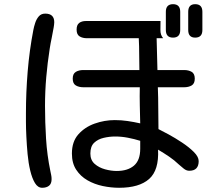

<svg xmlns="http://www.w3.org/2000/svg" viewBox="-20 -850 1040 914"><path d="M803.7 -670.9Q769.5 -670.9 769.5 -707V-793.9Q769.5 -830.1 803.7 -830.1Q837.9 -830.1 837.9 -793.9V-707Q837.9 -670.9 803.7 -670.9ZM909.2 -670.9Q876 -670.9 876 -707V-793.9Q876 -830.1 909.2 -830.1Q943.4 -830.1 943.4 -793.9V-707Q943.4 -670.9 909.2 -670.9ZM180.7 43.9Q160.2 43.9 146.5 21.5Q132.8 -1 124 -37.6Q115.2 -74.2 111.3 -116.7Q107.4 -159.2 105.5 -199.2Q103.5 -239.3 103.5 -269.5Q103.5 -299.8 103.5 -311.5Q103.5 -410.2 111.8 -510.3Q120.1 -610.4 138.7 -707Q141.6 -722.7 147.5 -740.7Q153.3 -758.8 164.6 -772Q175.8 -785.2 195.3 -785.2Q238.3 -785.2 238.3 -744.1Q238.3 -738.3 237.3 -731.4Q236.3 -724.6 235.4 -718.8Q231.4 -694.3 226.1 -669.4Q220.7 -644.5 216.8 -619.1Q206.1 -550.8 200.2 -482.9Q194.3 -415 194.3 -345.7Q194.3 -268.6 199.2 -189.9Q204.1 -111.3 219.7 -36.1Q221.7 -26.4 223.6 -17.1Q225.6 -7.8 225.6 2.9Q225.6 24.4 213.4 34.2Q201.2 43.9 180.7 43.9ZM546.9 43.9Q508.8 43.9 469.2 35.6Q429.7 27.3 396.5 8.3Q363.3 -10.7 342.8 -42Q322.3 -73.2 322.3 -119.1Q322.3 -175.8 353 -210.4Q383.8 -245.1 430.7 -261.7Q477.5 -278.3 526.4 -278.3Q557.6 -278.3 587.4 -273.9Q617.2 -269.5 647.5 -262.7Q646.5 -305.7 645.5 -348.6Q644.5 -391.6 645.5 -434.6H377Q355.5 -434.6 340.8 -443.4Q326.2 -452.1 326.2 -475.6Q326.2 -499 340.8 -507.8Q355.5 -516.6 377 -516.6H643.6Q642.6 -554.7 642.6 -592.3Q642.6 -629.9 640.6 -668H394.5Q373 -668 358.9 -676.8Q344.7 -685.5 344.7 -709Q344.7 -731.4 356.9 -740.7Q369.1 -750 389.6 -750H744.1Q744.1 -731.4 743.7 -707.5Q743.2 -683.6 756.8 -668H725.6L729.5 -516.6H856.4Q877.9 -516.6 892.6 -507.8Q907.2 -499 907.2 -475.6Q907.2 -452.1 892.6 -443.4Q877.9 -434.6 856.4 -434.6H731.4Q733.4 -384.8 733.4 -335Q733.4 -285.2 734.4 -235.4Q751 -227.5 782.2 -210.4Q813.5 -193.4 846.7 -171.4Q879.9 -149.4 902.8 -126.5Q925.8 -103.5 925.8 -83Q925.8 -37.1 880.9 -37.1Q867.2 -37.1 854.5 -47.4Q841.8 -57.6 832 -66.4Q809.6 -87.9 784.2 -105Q758.8 -122.1 732.4 -137.7Q737.3 -40 689.9 2Q642.6 43.9 546.9 43.9ZM535.2 -36.1Q587.9 -36.1 617.7 -61.5Q647.5 -86.9 647.5 -141.6V-179.7Q619.1 -188.5 588.9 -194.3Q558.6 -200.2 528.3 -200.2Q501 -200.2 473.6 -193.8Q446.3 -187.5 428.2 -170.4Q410.2 -153.3 410.2 -119.1Q410.2 -87.9 430.7 -69.8Q451.2 -51.8 480.5 -43.9Q509.8 -36.1 535.2 -36.1Z"/></svg>

Font: Kosugi Maru
Style: Regular
Weight: 400
Designer: MOTOYA
Version: Version 4.002